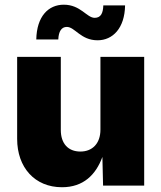

<svg xmlns="http://www.w3.org/2000/svg" viewBox="-20 -787 684 814"><path d="M242.7 6.8C333.5 6.8 386.2 -45.9 414.1 -121.6L417 0H591.3V-545.9H405.8V-237.3C405.8 -179.2 372.1 -144.5 320.8 -144.5C268.6 -144.5 237.8 -178.7 237.8 -235.8V-545.9H52.7V-198.2C52.7 -77.1 127.4 6.8 242.7 6.8ZM393.6 -616.2C458 -616.2 508.8 -667.5 510.3 -764.2H418C417 -730.5 407.2 -711.4 381.3 -711.4C347.7 -711.4 321.8 -767.1 250.5 -767.1C185.1 -767.1 135.7 -717.8 133.8 -619.6H227.1C228.5 -653.8 240.7 -672.9 263.2 -672.9C297.9 -672.9 321.8 -616.2 393.6 -616.2Z"/></svg>

Font: Raveo ExtraBold
Style: Regular
Weight: 800
Designer: Jakub Foglar, Rasmus Andersson (Inter)
Foundry: Jakubfoglar.com
Version: Version 1.100;Glyphs 3.2.3 (3260)